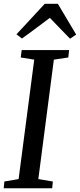

<svg xmlns="http://www.w3.org/2000/svg" viewBox="-20 -1012 430 1032"><path d="M0 0 3.5 -36.5 80 -49.5 164 -691.5 91.5 -703 96.5 -743H351.5L347 -703L269.5 -691.5L186 -49.5L264 -36.5L260.5 0ZM68.5 -827.5 220.5 -991.5H291L389.5 -826L356.5 -804Q329 -832 302 -860Q275 -888 248 -916Q210.5 -888.5 174 -860.8Q137.5 -833 98 -805Z"/></svg>

Font: Merriweather 36pt
Style: Italic
Weight: 400
Italic angle: -7.8°
Version: Version 2.101